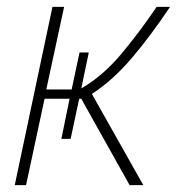

<svg xmlns="http://www.w3.org/2000/svg" viewBox="-20 -540 519 560"><path d="M23 0 133 -520H167L115 -279H189L212 -387H239L217 -282Q279 -318 331.5 -380Q384 -442 437 -520H476Q417 -432 362.5 -368.5Q308 -305 248 -266L398 0H358L217 -252H211L186 -135H159L183 -252H110L56 0Z"/></svg>

Font: Raleway ExtraLight
Style: Italic
Weight: 200
Italic angle: -12°
Designer: Matt McInerney, Pablo Impallari, Rodrigo Fuenzalida
Foundry: Matt McInerney, Pablo Impallari, Rodrigo Fuenzalida
Version: Version 4.026